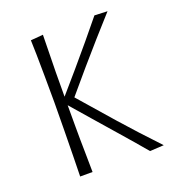

<svg xmlns="http://www.w3.org/2000/svg" viewBox="-102 -603 622 684"><g transform="rotate(-20 208.5 -261.0)"><path d="M352 0Q315 -44 276 -88.5Q237 -133 197.5 -178.5Q158 -224 118 -270Q164 -323 200.5 -365.5Q237 -408 268.5 -446Q300 -484 331 -522L380 -520Q344 -480 308.5 -440Q273 -400 237.5 -358.5Q202 -317 164 -272Q222 -205 278 -141.5Q334 -78 405 -3ZM87 0Q88 -29 88.5 -74.5Q89 -120 90 -173.5Q91 -227 91 -280Q91 -333 90.5 -379Q90 -425 89.5 -460.5Q89 -496 88 -516L135 -520Q135 -499 134 -462.5Q133 -426 132.5 -379Q132 -332 132 -280Q132 -228 132 -174.5Q132 -121 133 -75.5Q134 -30 134 0Z"/></g></svg>

Font: Truculenta ExtraLight
Style: Regular
Weight: 250
Version: Version 1.002